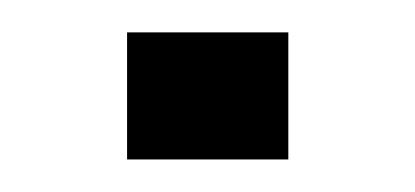

<svg xmlns="http://www.w3.org/2000/svg" viewBox="-20 -98 255 118"><path d="M157.2 0H58.1V-78.1H157.2Z"/></svg>

Font: Federo
Style: Regular
Weight: 400
Designer: Olexa M. Volochay | Cyreal.org
Foundry: Olexa M. Volochay | Cyreal.org
Version: Version 1.000